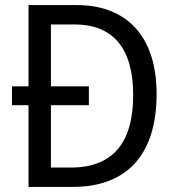

<svg xmlns="http://www.w3.org/2000/svg" viewBox="-20 -734 692 754"><path d="M282 -714H92V-395H27V-321H92V0H266C476 0 595 -124 595 -365C595 -593 476 -714 282 -714ZM273 -638C420 -638 503 -549 503 -361C503 -173 423 -76 258 -76H180V-321H329V-395H180V-638Z"/></svg>

Font: Noto Sans Devanagari SemiCondensed
Style: Regular
Weight: 400
Width: 4
Designer: Jelle Bosma - Monotype Design Team
Foundry: Monotype Imaging Inc.
Version: Version 2.004